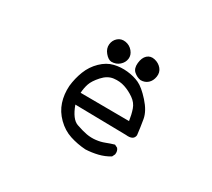

<svg xmlns="http://www.w3.org/2000/svg" viewBox="-128 -884 1257 1137"><g transform="rotate(30 500.0 -316.0)"><path d="M551.8 19.5Q495.1 15.6 444.3 -1Q393.6 -17.6 352.5 -58.1Q311.5 -98.6 294.9 -149.4Q278.3 -200.2 282.2 -258.8Q288.1 -313.5 307.6 -363.3Q327.1 -413.1 365.2 -450.2Q403.3 -487.3 447.3 -498Q491.2 -508.8 537.1 -503.9Q583 -499 619.1 -482.4Q655.3 -465.8 703.6 -412.1Q752 -358.4 760.7 -308.6Q769.5 -258.8 775.4 -206.1Q771.5 -168.9 717.8 -174.8L368.2 -180.7Q398.4 -97.7 441.9 -82.5Q485.4 -67.4 515.6 -62Q545.9 -56.6 577.1 -60.1Q608.4 -63.5 635.7 -74.2Q663.1 -85 690.4 -92.8L710 -83Q723.6 -67.4 719.7 -43L710 -23.4Q674.8 -2 634.8 7.8Q594.7 17.6 551.8 19.5ZM692.4 -254.9Q686.5 -295.9 674.8 -330.1Q663.1 -364.3 630.9 -386.7Q598.6 -409.2 563.5 -420.9Q528.3 -432.6 488.3 -427.7Q448.2 -422.9 415 -385.7Q381.8 -348.6 372.1 -319.3Q362.3 -290 360.4 -256.8ZM629.9 -499Q604.5 -502.9 583 -521.5Q561.5 -540 565.4 -578.6Q569.3 -617.2 589.8 -635.7Q610.4 -654.3 640.6 -647.5Q670.9 -640.6 689.5 -618.2Q708 -595.7 703.1 -564.9Q698.2 -534.2 678.7 -516.6Q659.2 -499 629.9 -499ZM424.8 -506.8Q403.3 -508.8 381.8 -534.7Q360.4 -560.5 363.3 -589.8Q366.2 -619.1 387.7 -637.7Q409.2 -656.2 439.5 -651.4Q469.7 -646.5 489.3 -623Q508.8 -599.6 505.4 -572.8Q502 -545.9 480 -526.4Q458 -506.8 424.8 -506.8Z"/></g></svg>

Font: NaikaiFont
Style: Regular
Weight: 400
Version: Version 1.67